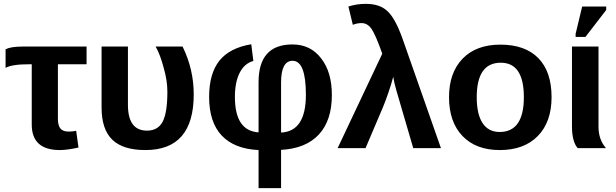

<svg xmlns="http://www.w3.org/2000/svg" viewBox="-20 -770 3204 998"><path d="M145 -436H132Q41 -436 9 -417V-514Q37 -528 98 -528H430V-436H281V-152Q281 -118 294 -102Q307 -86 337 -86Q357 -86 376 -90L388 -3Q328 10 291 10Q145 10 145 -123Z M987 -279Q987 10 736 10Q619 10 563.5 -44Q508 -98 508 -211V-528H645V-225Q645 -91 744 -91Q801 -91 825.5 -137.5Q850 -184 850 -294Q850 -351 831 -417Q813 -486 789 -528H929Q987 -410 987 -279Z M1705 -276Q1705 -144 1637.5 -71Q1570 2 1441 9V208H1324V10Q1198 4 1132.5 -65.5Q1067 -135 1067 -266Q1067 -387 1120 -454Q1173 -521 1286 -540L1297 -453Q1251 -441 1226 -392Q1201 -343 1201 -266Q1201 -90 1324 -82V-343Q1324 -539 1500 -539Q1594 -539 1649 -467Q1705 -396 1705 -276ZM1570 -277Q1570 -454 1501 -454Q1441 -454 1441 -341V-81Q1570 -87 1570 -277Z M2073 -567 2272 0H2128L2040 -301Q2028 -343 2024 -371Q2014 -332 1999 -289Q1983 -242 1969 -209L1880 0H1735L1967 -491Q1933 -587 1912 -618.5Q1891 -650 1859 -650Q1837 -650 1814 -641L1791 -736Q1833 -750 1882 -750Q1955 -750 1995 -711Q2035 -674 2073 -567Z M2847 -265Q2847 -136 2775.5 -63Q2704 10 2578 10Q2454 10 2384 -63Q2314 -136 2314 -265Q2314 -392 2384.5 -465Q2455 -538 2581 -538Q2710 -538 2778.5 -467.5Q2847 -397 2847 -265ZM2703 -265Q2703 -444 2583 -444Q2458 -444 2458 -265Q2458 -176 2488.5 -130Q2519 -84 2577 -84Q2703 -84 2703 -265Z M3130 0H2983Q2953 -33 2953 -115V-528H3091V-111Q3091 -44 3130 0ZM3023 -578H2972V-594L3006 -736H3131V-718Z"/></svg>

Font: Libra Sans
Style: Bold
Weight: 700
Foundry: Context Ltd
Version: Version 1.000